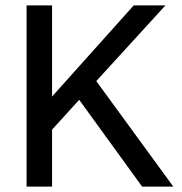

<svg xmlns="http://www.w3.org/2000/svg" viewBox="-20 -688 671 708"><path d="M78 0V-668H172V-332L473 -668H590L335 -389L619 0H504L272 -320L172 -210V0Z"/></svg>

Font: Atkinson Hyperlegible Next
Style: Regular
Weight: 400
Designer: Elliott Scott, Megan Eiswerth, Linus Boman, Theodore Petrosky, Letters from Sweden
Foundry: Applied Design Works, Letters from Sweden
Version: Version 2.001